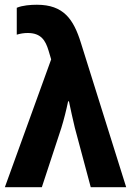

<svg xmlns="http://www.w3.org/2000/svg" viewBox="-29 -776 543 796"><path d="M-8.8 0H144.5L225.1 -245.1C236.3 -281.2 245.6 -318.8 253.4 -356H256.8C264.6 -319.8 272.5 -282.2 281.2 -246.6L347.2 0H494.1L306.6 -597.7C275.9 -696.8 234.4 -756.3 124 -756.3C98.6 -756.3 64 -753.9 40.5 -743.7V-632.3C55.2 -636.7 69.8 -639.2 85.9 -639.2C141.6 -639.2 159.7 -607.9 172.4 -565.9L183.1 -529.8Z"/></svg>

Font: Winston ExtraBold
Style: Regular
Weight: 800
Designer: Vernon Adams, Kim Jin-seong, David Berlow, Cristiano Sobral
Foundry: The Winston Project Authors
Version: Version 3.004